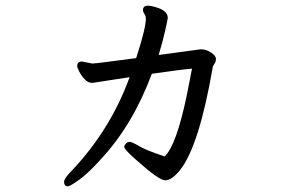

<svg xmlns="http://www.w3.org/2000/svg" viewBox="-20 -607 1040 674"><path d="M218 47Q205 47 205 31Q205 19 233 -9Q368 -152 435 -336L304 -316Q289 -316 277 -329Q265 -342 258 -356Q251 -370 251 -375Q251 -391 268 -391L304 -384Q316 -384 458 -403Q492 -508 492 -541Q492 -551 487 -558Q482 -565 482 -572Q482 -587 499 -587Q511 -587 526 -582Q569 -570 569 -544Q569 -541 560 -500.5Q551 -460 537 -414L685 -434Q704 -434 721 -422.5Q738 -411 738 -401Q738 -391 733.5 -384.5Q729 -378 727 -372Q679 -94 612 -10Q583 26 560 26Q538 26 460 -44Q416 -82 416 -92Q416 -96 421.5 -102.5Q427 -109 436 -109Q443 -109 469.5 -93.5Q496 -78 558 -58Q599 -96 636 -274L654 -366Q617 -363 513 -348Q446 -168 334 -48Q290 1 258 24Q226 47 218 47Z"/></svg>

Font: LXGW WenKai Lite Medium
Style: Regular
Weight: 500
Designer: LXGW / Fontworks Inc.
Foundry: LXGW / Fontworks Inc.
Version: Version 1.511; March 25, 2025